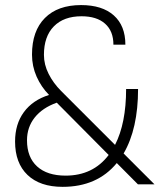

<svg xmlns="http://www.w3.org/2000/svg" viewBox="-20 -723 626 753"><path d="M521 0 438 -83.5Q361.3 9.8 225.6 9.8Q136.7 9.8 87.9 -36.9Q39.1 -83.5 39.1 -168Q39.1 -236.3 73.7 -283.4Q108.4 -330.6 172.4 -350.6Q141.6 -381.8 123.5 -422.6Q105.5 -463.4 105.5 -508.8Q105.5 -601.6 156 -652.3Q206.5 -703.1 297.9 -703.1Q380.9 -703.1 426.3 -662.6Q471.7 -622.1 471.7 -547.9H424.8Q424.8 -601.1 392.1 -630.1Q359.4 -659.2 299.8 -659.2Q230 -659.2 191.2 -619.6Q152.3 -580.1 152.3 -507.8Q152.3 -469.7 170.7 -433.3Q189 -397 219.7 -366.2L431.2 -154.8Q474.6 -239.7 474.6 -374H521.5Q521.5 -218.3 464.8 -121.1L585.9 0ZM406.2 -115.2 202.6 -320.3Q146.5 -300.3 116.2 -262.2Q85.9 -224.1 85.9 -172.9Q85.9 -106.4 125.5 -70.3Q165 -34.2 237.3 -34.2Q344.7 -34.2 406.2 -115.2Z"/></svg>

Font: Cascadia Code NF ExtraLight
Style: Regular
Weight: 200
Monospace: yes
Designer: Aaron Bell
Foundry: Saja Typeworks
Version: Version 2404.023; ttfautohint (v1.8.4)